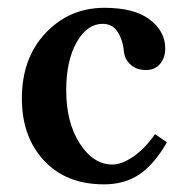

<svg xmlns="http://www.w3.org/2000/svg" viewBox="-20 -465 452 497"><path d="M412.1 -96.7Q378.9 -39.1 340.6 -13.4Q302.2 12.2 249 12.2Q151.4 12.2 94 -49.3Q36.6 -110.8 36.6 -210Q36.6 -314.5 98.1 -379.6Q159.7 -444.8 250.5 -444.8Q327.6 -444.8 367.7 -414.3Q407.7 -383.8 407.7 -339.8Q407.7 -315.4 394.3 -299.6Q380.9 -283.7 357.9 -283.7Q334 -283.7 318.6 -297.1Q303.2 -310.5 300.8 -331.1Q298.3 -360.4 284.9 -381.8Q271.5 -403.3 245.6 -403.3Q205.6 -403.3 178.5 -355.7Q151.4 -308.1 151.4 -231.4Q151.4 -147.9 186.5 -93.5Q221.7 -39.1 271 -39.1Q294.9 -39.1 324.7 -59.3Q354.5 -79.6 381.3 -117.7Z"/></svg>

Font: LL2
Style: Bold
Weight: 700
Designer: Philipp H. Poll
Foundry: Philipp H. Poll
Version: Version 2.7.x